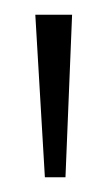

<svg xmlns="http://www.w3.org/2000/svg" viewBox="-20 -681 147 261"><path d="M41 -440 28 -661H78L69 -440Z"/></svg>

Font: Rokkitt SemiBold Light
Style: Regular
Weight: 300
Version: Version 3.103